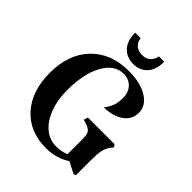

<svg xmlns="http://www.w3.org/2000/svg" viewBox="-180 -712 822 822"><g transform="rotate(45 231.5 -301.0)"><path d="M441 -200 433 -189Q419 -171 414.5 -150Q410 -129 410 -86V0L400 4L348 -23Q299 9 238 9Q138 9 79.5 -56Q21 -121 21 -231Q21 -344 84.5 -410Q148 -476 256 -476Q325 -476 368.5 -449.5Q412 -423 412 -380Q412 -338 377 -314Q342 -290 289 -290Q303 -307 311 -326.5Q319 -346 319 -377Q319 -411 299 -431.5Q279 -452 249 -452Q193 -452 159.5 -391.5Q126 -331 126 -231Q126 -172 143.5 -125.5Q161 -79 192 -53Q223 -27 263 -27Q293 -27 321 -38V-128Q321 -151 317 -161.5Q313 -172 302 -178.5Q291 -185 266 -192L272 -211H433ZM158 -611H191Q194 -589 208.5 -576.5Q223 -564 247 -564Q269 -564 283.5 -576.5Q298 -589 302 -611H334Q334 -562 310 -536Q286 -510 247 -510Q207 -510 182.5 -536Q158 -562 158 -611Z"/></g></svg>

Font: Katibeh
Style: Regular
Weight: 400
Designer: Arabic design by Kourosh Beigpour, Latin design by Eduardo Tunni, engineering by Lasse Fister
Version: Version 1.0010g